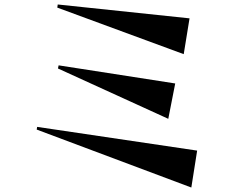

<svg xmlns="http://www.w3.org/2000/svg" viewBox="-20 -789 1040 858"><path d="M144 -210 146 -222 861 -116 835 49ZM238 -769 827 -707 801 -547 236 -755ZM242 -497 763 -416 732 -258 239 -483Z"/></svg>

Font: Tiejili SC
Style: Regular
Weight: 400
Designer: Buernia
Foundry: Ershou Xiaoxi Press
Version: Version 1.100